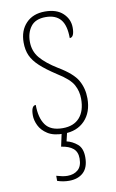

<svg xmlns="http://www.w3.org/2000/svg" viewBox="-87 -588 515 856"><g transform="rotate(-10 171.0 -160.0)"><path d="M168 10Q122 10 95.5 -7Q69 -24 57.5 -48Q46 -72 46 -94Q46 -138 67 -138Q67 -80 90 -47.5Q113 -15 168 -15Q218 -15 244.5 -45Q271 -75 271 -130Q271 -164 255 -193.5Q239 -223 184 -257Q138 -287 111.5 -311.5Q85 -336 73.5 -361.5Q62 -387 62 -421Q62 -475 93.5 -508Q125 -541 179 -541Q232 -541 260.5 -514Q289 -487 289 -449Q289 -405 268 -405Q268 -463 245.5 -489.5Q223 -516 178 -516Q132 -516 111 -488.5Q90 -461 90 -420Q90 -377 116 -346Q142 -315 194 -283Q258 -245 278.5 -208.5Q299 -172 299 -127Q299 -64 263.5 -27Q228 10 168 10ZM155 221Q128 221 102 212V189Q116 193 128 195.5Q140 198 152 198Q181 198 199.5 182Q218 166 218 131Q218 101 199.5 85.5Q181 70 146 65L162 -9H187L174 46Q200 52 222 70.5Q244 89 244 130Q244 176 220 198.5Q196 221 155 221Z"/></g></svg>

Font: Noto Serif Tamil Condensed Thin
Style: Italic
Weight: 100
Width: 3
Italic angle: -12°
Designer: Indian Type Foundry, Tom Grace, and the Monotype Design Team
Foundry: Monotype Imaging Inc.
Version: Version 2.003; ttfautohint (v1.8.4.7-5d5b)